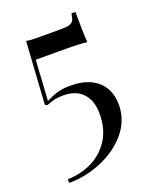

<svg xmlns="http://www.w3.org/2000/svg" viewBox="-135 -640 685 863"><g transform="rotate(-20 207.5 -208.5)"><path d="M337.4 -418.9Q315.9 -423.8 198.7 -423.8H92.3L80.6 -231Q107.9 -245.1 134.3 -253.2Q160.6 -261.2 197.8 -261.2Q256.3 -261.2 295.9 -241.5Q335.4 -221.7 355 -186.8Q374.5 -151.9 374.5 -106.9Q374.5 -32.7 325.9 25.4Q277.3 83.5 200.7 115.7Q124 147.9 44.4 147.9V129.9Q105.5 129.4 159.2 103.5Q212.9 77.6 246.1 26.4Q279.3 -24.9 279.3 -97.2Q279.3 -160.6 246.6 -195.8Q213.9 -231 153.3 -231Q128.9 -231 111.8 -227.1Q94.7 -223.1 71.3 -213.9L61.5 -220.2L80.6 -518.1Q100.6 -514.2 134.3 -514.2H247.6Q274.9 -514.2 288.1 -518.8Q301.3 -523.4 306.4 -533.7Q311.5 -543.9 314.5 -564.9H333.5Q333.5 -463.4 337.4 -418.9Z"/></g></svg>

Font: Playfair Display SC
Style: Regular
Weight: 400
Designer: Claus Eggers Sørensen
Foundry: Claus Eggers Sørensen
Version: Version 1.004;PS 001.004;hotconv 1.0.70;makeotf.lib2.5.58329